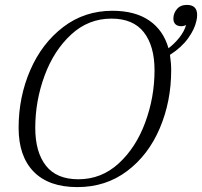

<svg xmlns="http://www.w3.org/2000/svg" viewBox="-20 -754 825 784"><path d="M785 -693Q785 -681 782 -669Q775 -635 748 -597.5Q721 -560 674 -530Q679 -497 679 -467Q679 -340 632.5 -230.5Q586 -121 499 -55.5Q412 10 296 10Q179 10 117.5 -53Q56 -116 56 -232Q56 -358 103.5 -467.5Q151 -577 238 -643.5Q325 -710 439 -710Q531 -710 589 -670.5Q647 -631 668 -557Q692 -575 712 -600Q732 -625 740 -652Q731 -647 720 -647Q705 -647 696.5 -655Q688 -663 688 -678Q688 -700 702.5 -717Q717 -734 743 -734Q785 -734 785 -693ZM611 -467Q611 -566 567.5 -622Q524 -678 435 -678Q341 -678 270.5 -613Q200 -548 162 -445Q124 -342 124 -232Q124 -133 167.5 -77.5Q211 -22 300 -22Q394 -22 464.5 -86.5Q535 -151 573 -254Q611 -357 611 -467Z"/></svg>

Font: Trirong Light
Style: Italic
Weight: 300
Italic angle: -12°
Designer: Katatrad Team
Foundry: CadsonDemak
Version: Version 1.001